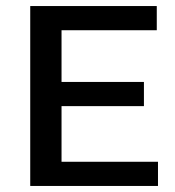

<svg xmlns="http://www.w3.org/2000/svg" viewBox="-20 -615 579 635"><path d="M80 0V-595H498.5V-515H183.5V-80H502.5V0ZM144 -264V-344H456V-264Z"/></svg>

Font: Encode Sans SC Condensed Thin Medium
Style: Regular
Weight: 500
Version: Version 3.002